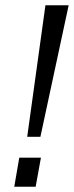

<svg xmlns="http://www.w3.org/2000/svg" viewBox="-20 -707 282 727"><path d="M83 -189 152 -687H240L133 -189ZM34 0 53 -110H135L115 0Z"/></svg>

Font: Archivo ExtraCondensed
Style: Italic
Weight: 400
Width: 2
Italic angle: -10°
Designer: Hector Gatti
Foundry: Omnibus-Type
Version: Version 2.001